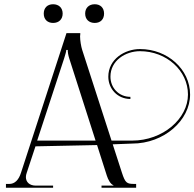

<svg xmlns="http://www.w3.org/2000/svg" viewBox="-20 -884 915 904"><path d="M230 -864C202 -864 186 -846 186 -820C186 -792 204 -776 230 -776C258 -776 275 -794 275 -820C275 -848 256 -864 230 -864ZM426 -864C398 -864 381 -846 381 -820C381 -792 400 -776 426 -776C454 -776 470 -794 470 -820C470 -848 452 -864 426 -864ZM293 -728 79 -71C68 -36 49 -18 24 -18H8V0H230V-10H149C118.7 -10 101.9 -27 101.9 -50.2C101.9 -56.7 103.3 -63.7 106 -71L147 -195L437 -201L483 -57C488.8 -38.9 500 -17 514 -12V-10H458V0H621V-18H613C577 -18 570 -22 554 -71L510.8 -204.5L602 -208C752.7 -208 875 -317.6 875 -439C875 -557.1 769.3 -653 639 -653C568 -653 490 -606 490 -523C490 -466 533 -418 594 -418V-428C539 -428 500 -471 500 -523C500 -599 571 -643 639 -643C763.8 -643 865 -551.6 865 -439C865 -325.3 747.2 -222 602 -222H505.1L367 -649C362.1 -664 357 -693 357 -713C357 -717 358 -720 358 -723V-728ZM430 -222H155L282 -609C288.9 -630 292 -643 292 -649H299C299 -638 300.9 -625 306 -609Z"/></svg>

Font: FoglihtenNo04
Style: Regular
Weight: 500
Designer: gluk (gluksza@wp.pl)
Foundry: gluk (gluksza@wp.pl)
Version: Version 0.70